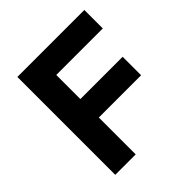

<svg xmlns="http://www.w3.org/2000/svg" viewBox="-187 -824 957 957"><g transform="rotate(-45 292.0 -345.0)"><path d="M82 0V-690H554.1V-559.9H226.1V-390H524.1V-259.9H226.1V0Z"/></g></svg>

Font: Oxanium ExtraLight
Style: Regular
Weight: 200
Designer: Severin Meyer
Version: Version 2.000